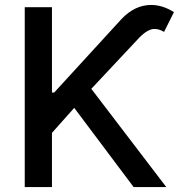

<svg xmlns="http://www.w3.org/2000/svg" viewBox="-20 -756 731 776"><path d="M190 -727V-382H199L471 -679Q525 -736 591 -736Q637 -736 683 -707L643 -627Q624 -639 604 -639Q578 -639 544 -605L349 -397L652 0H520L280 -320L190 -219V0H80V-727Z"/></svg>

Font: Sinter Medium
Style: Regular
Weight: 500
Foundry: Adobe & rsms
Version: Version 1.000